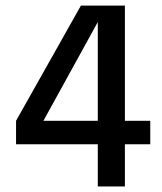

<svg xmlns="http://www.w3.org/2000/svg" viewBox="-20 -675 586 695"><path d="M137.2 -237.8 334 -595.2V-237.8ZM523.9 -237.8H432.1V-654.8H272.9L38.1 -237.8V-152.8H334V0H432.1V-152.8H523.9Z"/></svg>

Font: FAU Chimera Medium
Style: Regular
Weight: 500
Version: Version 1.002;hotconv 1.0.117;makeotfexe 2.5.65602